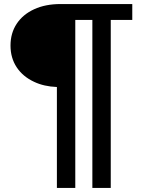

<svg xmlns="http://www.w3.org/2000/svg" viewBox="-20 -720 698 950"><path d="M261.5 210V-289.5Q197.5 -292 149 -315Q93 -341 62.5 -387.2Q32 -433.5 32 -494.5Q32 -556 62.5 -602.2Q93 -648.5 148.8 -674.2Q204.5 -700 280 -700H634.5V-621.5H528V210H437V-621.5H352.5V210Z"/></svg>

Font: Geologica EX Med
Style: Regular
Weight: 500
Designer: Sindre Bremnes, Frode Helland
Foundry: Monokrom Skriftforlag AS
Version: Version 1.010;gftools[0.9.28]